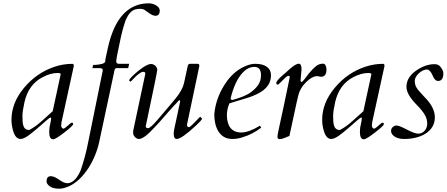

<svg xmlns="http://www.w3.org/2000/svg" viewBox="-20 -823 2687 1155"><path d="M345 -376 297 -154C281 -139.3 259.3 -119.8 232 -95.5C204.7 -71.2 179.3 -53 156 -41C117.7 -41 115 -77.3 115 -126C115 -144.7 119 -172 127 -208C143 -278.7 179 -328.7 235 -358C267 -375.3 297.7 -384 327 -384C339 -384 345 -381.3 345 -376ZM348 -67C348 -73.9 350 -81.8 350 -88L424 -426C424 -434.7 421.3 -439 416 -439C378.7 -439 342.3 -433 307 -421C235.7 -397 174.8 -354.8 124.5 -294.5C74.2 -234.2 49 -170 49 -102C49 -80.7 52.3 -58.7 59 -36C68.3 -3.3 83.3 13 104 13C116 13 132 5.8 152 -8.5C180.1 -28.6 227.2 -69.8 260.5 -99.5C272.8 -110.5 281 -116 285 -116C286.6 -116 287.4 -113.9 287.4 -109.8C287.4 -103.5 285.6 -92.6 282 -77C278 -62.3 276 -46.3 276 -29C276 0.3 284 15 300 15C309.3 15 331.7 1.3 367 -26C402.3 -53.3 420 -70 420 -76C420 -82 417.3 -85 412 -85C408.7 -85 400.5 -79 387.5 -67C374.5 -55 365.7 -49 361 -49C354 -49 348 -59.8 348 -67Z M285 237C268.3 237 260 247.7 260 269C260 278.3 266.3 287.8 279 297.5C291.7 307.2 311 312 337 312C354.3 312 374 307 396 297C483.9 257.3 553.9 139.4 577 30L666 -387C668.1 -397.6 669.3 -413 681 -413H751L757 -439H695C684.3 -439 679 -444.7 679 -456C683.7 -493.7 690.6 -516 703 -579.5C711 -620.5 722 -661.3 736 -702C746 -724.7 757.2 -741.7 769.5 -753C781.8 -764.3 799.3 -770 822 -770C833.3 -770 842.5 -767.8 849.5 -763.5C863 -755.1 892.2 -728 915 -728C932.3 -728 941 -738.7 941 -760C941 -784.7 904.4 -803 876 -803C776 -803 703.3 -746 658 -632C642.2 -594.3 630.7 -545.5 623 -507C619.9 -491.4 613 -468.8 613 -453C609.7 -440.3 585.3 -433.3 540 -432L536 -413H580C592 -413 598 -409.3 598 -402V-398L511 30C499.7 89.3 484.3 146.7 465 202C451.1 233.9 425.3 279 385 279C349.3 279 322.1 237 285 237Z M889 -438C871.7 -438 846.8 -424.8 814.5 -398.5C782.2 -372.2 762.7 -352.7 756 -340L765 -331C767.7 -333 772 -337.3 778 -344C806.7 -375.3 828 -391 842 -391C850 -391 854 -387.3 854 -380V-378L782 -40C781.3 -38 781 -36 781 -34V-22C781 -6.2 798.3 13 816 13C836 13 866.7 -9.7 908 -55C941.1 -88.1 986.1 -143.4 1020.5 -180.5C1033 -194 1043.5 -203.9 1052.5 -215.5C1056 -220 1064 -222.1 1064 -214L1029 -50C1026.3 -38.7 1025 -28 1025 -18C1025 2.7 1031 13 1043 13C1062.3 13 1100.7 -13.7 1158 -67C1179.3 -86.3 1192 -100.3 1196 -109L1184 -121C1165.3 -102.3 1150.5 -87.2 1139.5 -75.5C1128.5 -63.8 1120.7 -58 1116 -58C1108.7 -58 1105 -63.3 1105 -74C1154.3 -307.3 1179 -424.3 1179 -425V-428C1179 -436 1175.3 -439.7 1168 -439H1123C1115 -439.7 1110 -433.3 1108 -420L1087 -323C1080.3 -294.3 1063 -263 1035 -229C998.5 -184.6 964.7 -146 930 -105C900 -69.7 880.3 -52 871 -52C861.7 -52 857 -55.7 857 -63V-65C903 -281.7 926 -394.3 926 -403C926 -421.2 907.7 -438 889 -438Z M1550 -371.5C1550 -348.5 1544.5 -328.8 1533.5 -312.5C1522.5 -296.2 1506.5 -280.5 1485.5 -265.5C1464.5 -250.5 1429.3 -236 1380 -222C1371.3 -222 1367 -224.7 1367 -230C1383.7 -299.3 1407.7 -351 1439 -385C1454.4 -402.5 1480.2 -420.6 1509.4 -420.6C1539.1 -420.6 1550 -401.9 1550 -371.5ZM1344.9 -130.5C1344.9 -154.3 1350 -177.8 1360 -201C1409.5 -218.3 1468.5 -230.7 1515.5 -252C1561.9 -273 1610 -304.5 1610 -370.5C1610 -417.6 1569.6 -439 1518 -439C1516.8 -439 1515.6 -439.1 1514.4 -439.1C1497.3 -439.1 1478.5 -434.7 1458 -426C1414.7 -408 1377.7 -378.3 1347 -337C1301.7 -275 1275.7 -208 1269 -136C1269 -57.5 1300.2 13 1377 13C1397 13 1416.3 10 1435 4C1478.3 -8.7 1517 -28.3 1551 -55L1544 -67C1499.3 -39.7 1461.7 -26 1431 -26C1371.3 -26 1344.9 -68.3 1344.9 -130.5Z M1924 -440C1908 -440 1893.8 -435.2 1881.5 -425.5C1869.2 -415.8 1854.3 -400.7 1837 -380C1833.4 -375.5 1801.7 -330 1795 -330C1790.3 -330 1788 -333.3 1788 -340L1794 -406C1794 -427.3 1788.7 -438.7 1778 -440C1765.3 -440 1746.7 -429 1722 -407C1717.3 -402.3 1710.3 -396 1701 -388C1691.3 -379.7 1642 -340 1642 -324C1642 -317.3 1645.7 -314 1653 -314C1654.3 -314.7 1655.7 -315.7 1657 -317L1698 -357C1704.7 -363.7 1711.3 -367 1718 -367C1721.3 -366.3 1723 -363.3 1723 -358C1723 -356.7 1722.2 -352.5 1720.5 -345.5C1718.8 -338.5 1716.7 -328.3 1714 -315C1699.2 -241.1 1676.6 -136.1 1659.5 -58C1652.5 -26 1649 -7.3 1649 -2C1649 8.7 1653.3 14 1662 14C1672.7 14 1688 9.3 1708 0C1712.7 -2 1717 -3.7 1721 -5L1763 -200C1766.3 -214.7 1769.7 -229 1773 -243C1780.3 -275.7 1796.3 -304.2 1821 -328.5C1845.7 -352.8 1868 -365 1888 -365L1912 -361C1933.3 -361.7 1944 -376.3 1944 -405C1944 -424 1936.1 -440 1924 -440Z M2214 -376 2166 -154C2150 -139.3 2128.3 -119.8 2101 -95.5C2073.7 -71.2 2048.3 -53 2025 -41C1986.7 -41 1984 -77.3 1984 -126C1984 -144.7 1988 -172 1996 -208C2012 -278.7 2048 -328.7 2104 -358C2136 -375.3 2166.7 -384 2196 -384C2208 -384 2214 -381.3 2214 -376ZM2217 -67C2217 -73.9 2219 -81.8 2219 -88L2293 -426C2293 -434.7 2290.3 -439 2285 -439C2247.7 -439 2211.3 -433 2176 -421C2104.7 -397 2043.8 -354.8 1993.5 -294.5C1943.2 -234.2 1918 -170 1918 -102C1918 -80.7 1921.3 -58.7 1928 -36C1937.3 -3.3 1952.3 13 1973 13C1985 13 2001 5.8 2021 -8.5C2049.1 -28.6 2096.2 -69.8 2129.5 -99.5C2141.8 -110.5 2150 -116 2154 -116C2155.6 -116 2156.4 -113.9 2156.4 -109.8C2156.4 -103.5 2154.6 -92.6 2151 -77C2147 -62.3 2145 -46.3 2145 -29C2145 0.3 2153 15 2169 15C2178.3 15 2200.7 1.3 2236 -26C2271.3 -53.3 2289 -70 2289 -76C2289 -82 2286.3 -85 2281 -85C2277.7 -85 2269.5 -79 2256.5 -67C2243.5 -55 2234.7 -49 2230 -49C2223 -49 2217 -59.8 2217 -67Z M2596 -116.5C2596 -156.8 2575.7 -197.3 2535 -238C2525 -248.7 2515.5 -259 2506.5 -269C2490.4 -286.8 2475 -304.9 2475 -336.5C2475 -367.5 2516.6 -405 2549 -405C2561 -404.3 2572 -392.7 2582 -370C2587.4 -357.8 2596.6 -336 2615 -336C2636.4 -336 2647 -351.3 2647 -381.8C2647 -394.7 2640.4 -408.7 2627 -424C2619 -432.7 2608 -437 2594 -437C2556.7 -437 2519.2 -423.7 2481.5 -397C2443.8 -370.3 2425 -338 2425 -300C2425 -270 2445.7 -234 2487 -192C2498.3 -180.7 2508.5 -169.3 2517.5 -158C2533.9 -137.3 2550 -113.7 2550 -78.5C2550 -47.2 2527.3 -19 2496.5 -19C2481.5 -19 2458.5 -27.2 2427.5 -43.5C2396.5 -59.8 2375.7 -68 2365 -68C2349.3 -68 2332.5 -53.4 2332.5 -37.2C2332.5 -28.2 2335 -20.4 2340 -14C2354.7 4 2379 13 2413 13C2509.6 13 2596 -31 2596 -116.5Z"/></svg>

Font: fbb
Style: Italic
Weight: 400
Italic angle: -12°
Designer: David J. Perry, Michael Sharpe
Version: Version 0.991